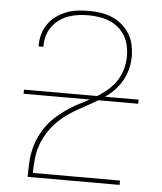

<svg xmlns="http://www.w3.org/2000/svg" viewBox="-53 -789 706 836"><g transform="rotate(5 300.0 -371.5)"><path d="M99 0V-1Q99 -31 100.5 -61.5Q102 -92 109 -121.5Q116 -151 129 -178.5Q142 -206 160.5 -230Q179 -254 202.5 -274Q226 -294 251 -310.5Q276 -327 303.5 -340.5Q331 -354 357 -369Q383 -384 407 -403Q431 -422 448.5 -446.5Q466 -471 475 -500.5Q484 -530 484 -561Q484 -584 479 -607Q474 -630 462 -650Q450 -670 432 -685Q414 -700 392.5 -708.5Q371 -717 347.5 -720.5Q324 -724 301 -724Q279 -724 257 -721Q235 -718 214 -710.5Q193 -703 175 -690Q157 -677 144 -659Q131 -641 124.5 -619.5Q118 -598 118 -576V-570H97V-576Q97 -601 104 -625Q111 -649 125.5 -669.5Q140 -690 160.5 -704.5Q181 -719 204 -728Q227 -737 251.5 -740Q276 -743 301 -743Q327 -743 353 -739.5Q379 -736 402.5 -726Q426 -716 446.5 -699Q467 -682 480.5 -660Q494 -638 499.5 -612Q505 -586 505 -561Q505 -525 493.5 -491Q482 -457 460 -429Q438 -401 409 -380.5Q380 -360 349 -343Q318 -326 287 -308.5Q256 -291 228.5 -269Q201 -247 179 -218.5Q157 -190 143 -157.5Q129 -125 124.5 -89.5Q120 -54 120 -19H501V0ZM551 -359H50V-377H551Z"/></g></svg>

Font: Iosevka Aile Thin
Style: Regular
Weight: 100
Designer: Belleve Invis
Foundry: Belleve Invis
Version: Version 31.1.0; ttfautohint (v1.8.4)